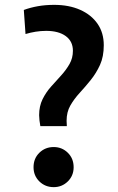

<svg xmlns="http://www.w3.org/2000/svg" viewBox="-20 -759 487 790"><path d="M146 -240Q144 -250 142.5 -263Q141 -276 141 -285Q141 -322 155 -350.5Q169 -379 190 -402.5Q211 -426 231.5 -448.5Q252 -471 266 -495.5Q280 -520 280 -550Q280 -589 250.5 -610.5Q221 -632 170 -632Q148 -632 126.5 -628.5Q105 -625 85 -619L78 -718Q105 -728 136 -733.5Q167 -739 203 -739Q264 -739 310 -718.5Q356 -698 381.5 -661Q407 -624 407 -573Q407 -526 391.5 -492Q376 -458 353.5 -430Q331 -402 308 -377Q285 -352 269.5 -325Q254 -298 254 -262Q254 -257 254.5 -251.5Q255 -246 255 -240ZM201 11Q166 11 142 -12.5Q118 -36 118 -71Q118 -107 142 -130.5Q166 -154 201 -154Q235 -154 259 -130.5Q283 -107 283 -71Q283 -36 259 -12.5Q235 11 201 11Z"/></svg>

Font: Murecho Thin Medium
Style: Regular
Weight: 500
Version: Version 1.010